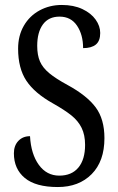

<svg xmlns="http://www.w3.org/2000/svg" viewBox="-20 -744 475 774"><path d="M36 -126Q36 -157 54 -176Q72 -195 101 -195Q105 -123 136.5 -79.5Q168 -36 219 -36Q269 -36 296 -68.5Q323 -101 323 -160Q323 -200 309 -228.5Q295 -257 267.5 -279Q240 -301 192 -328Q119 -369 86 -419Q53 -469 53 -548Q53 -600 76 -640Q99 -680 139.5 -702Q180 -724 229 -724Q277 -724 312 -707.5Q347 -691 365.5 -665Q384 -639 384 -611Q384 -579 366.5 -564.5Q349 -550 315 -550Q315 -604 290.5 -640.5Q266 -677 220 -677Q176 -677 153 -645.5Q130 -614 130 -559Q130 -522 141 -496.5Q152 -471 178.5 -449Q205 -427 253 -401Q330 -359 365.5 -311.5Q401 -264 401 -187Q401 -94 349.5 -42Q298 10 213 10Q124 10 80 -26.5Q36 -63 36 -126Z"/></svg>

Font: Noto Serif Cond
Style: Regular
Weight: 400
Width: 3
Designer: Monotype Design Team
Foundry: Monotype Imaging Inc.
Version: Version 1.001